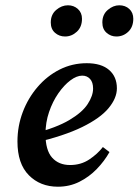

<svg xmlns="http://www.w3.org/2000/svg" viewBox="-20 -694 524 726"><path d="M199 12Q132 12 89 -31.5Q46 -75 46 -159Q46 -217 66 -270Q86 -323 122 -365Q158 -407 205.5 -431Q253 -455 308 -455Q363 -455 392.5 -429.5Q422 -404 422 -360Q422 -323 390.5 -285Q359 -247 290.5 -213.5Q222 -180 111 -154L108 -189Q193 -211 242 -240Q291 -269 311.5 -300.5Q332 -332 332 -359Q332 -383 320.5 -395.5Q309 -408 291 -408Q270 -408 246 -390Q222 -372 200.5 -341Q179 -310 165.5 -270.5Q152 -231 152 -187Q152 -126 177 -98Q202 -70 245 -70Q286 -70 317.5 -91Q349 -112 369 -138L394 -119Q375 -85 346 -55Q317 -25 280 -6.5Q243 12 199 12ZM226 -556Q204 -556 188 -570Q172 -584 172 -609Q172 -639 192.5 -656.5Q213 -674 237 -674Q259 -674 274.5 -660Q290 -646 290 -623Q290 -592 270.5 -574Q251 -556 226 -556ZM420 -556Q399 -556 383 -570Q367 -584 367 -609Q367 -639 387.5 -656.5Q408 -674 431 -674Q454 -674 469 -660Q484 -646 484 -623Q484 -592 465 -574Q446 -556 420 -556Z"/></svg>

Font: Lisu Bosa Black
Style: Italic
Weight: 900
Italic angle: -19°
Designer: David Morse, Annie Olsen, Victor Gaultney, Frank Grießhammer (Latin)
Foundry: SIL International
Version: Version 2.000